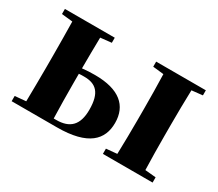

<svg xmlns="http://www.w3.org/2000/svg" viewBox="-103 -765 1118 984"><g transform="rotate(30 456.5 -273.0)"><path d="M268 -31C266 -89 265 -180 265 -238V-294C275 -295 285 -295 296 -295C365 -295 404 -263 404 -161C404 -70 363 -31 283 -31ZM332 -516V-546H37V-516L102 -509C103 -451 104 -364 104 -308V-238C104 -182 103 -95 102 -37L37 -31V0H305C489 0 552 -69 552 -168C552 -270 485 -330 340 -330C316 -330 291 -329 265 -326C265 -382 266 -457 267 -509ZM871 -516V-546H577V-516L641 -509C643 -451 644 -364 644 -308V-238C644 -182 643 -95 641 -37L577 -31V0H871V-31L807 -37C805 -95 804 -182 804 -238V-308C804 -364 805 -451 807 -509Z"/></g></svg>

Font: Noto Serif TC Black
Style: Regular
Weight: 900
Version: Version 1.001;PS 1.001;hotconv 16.6.54;makeotf.lib2.5.65590